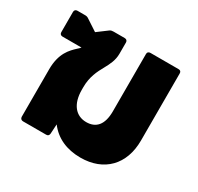

<svg xmlns="http://www.w3.org/2000/svg" viewBox="-131 -737 936 907"><g transform="rotate(30 337.5 -284.0)"><path d="M446 -581C436 -581 430 -576 430 -566V-253C430 -180 399 -146 346 -146C289 -146 252 -190 252 -268V-282C252 -339 272 -378 291 -412C307 -441 321 -469 321 -504V-566C321 -575 315 -581 305 -581H245C237 -581 231 -580 225 -576L170 -535L109 -575C102 -580 96 -581 89 -581H47C38 -581 32 -575 32 -566V-455C32 -446 38 -440 47 -440H151C147 -435 142 -430 136 -425C108 -399 70 -362 70 -275V-16C70 -6 77 0 86 0H212C222 0 227 -5 228 -15L231 -67C271 -14 331 13 406 13C534 13 614 -69 614 -200V-566C614 -576 609 -581 599 -581Z"/></g></svg>

Font: LINE Seed Sans TH ExtraBold
Style: Regular
Weight: 800
Designer: Dalton Maag Ltd | Thai characters by Cadson Demak Co.,Ltd.
Foundry: Dalton Maag Ltd
Version: Version 1.003